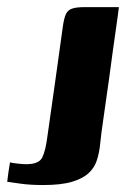

<svg xmlns="http://www.w3.org/2000/svg" viewBox="-57 -419 375 538"><path d="M-29 36Q-23.3 37.7 -7.6 39.4Q8.1 41.1 16.7 41.1Q52.2 41.1 61.6 21.9Q70.9 2.7 75.9 -37.3Q87.2 -114.8 97.8 -191.7Q108.4 -268.7 119.3 -346.2Q122.4 -367.7 127.5 -379.1Q132.6 -390.5 144.6 -394.7Q156.5 -399 179.7 -399Q203.7 -399 227.9 -399Q252.1 -399 276.1 -399Q273.9 -379.2 269.1 -346.7Q264.2 -314.2 258.9 -274.4Q253.6 -234.6 247.9 -193Q242.2 -151.4 236.7 -114.4Q231.2 -77.4 227.6 -50Q225.2 -29.8 222.8 -8.5Q220.3 12.7 213.7 32.1Q207.2 51.4 190.9 66.5Q174.6 81.5 144.4 90.5Q114.1 99.5 64.1 99.5Q26.4 99.5 -1.4 95.4Q-29.1 91.3 -36.8 90.3Q-35.1 76.6 -33.3 63.1Q-31.4 49.7 -29 36Z"/></svg>

Font: Genos Thin
Style: Italic
Weight: 100
Italic angle: -8°
Designer: Robert E. Leuschke
Foundry: Robert E. Leuschke
Version: Version 1.010